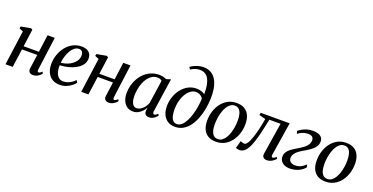

<svg xmlns="http://www.w3.org/2000/svg" viewBox="-28 -1636 4763 2453"><g transform="rotate(20 2354.0 -410.0)"><path d="M459.5 -80.5Q457.5 -62 462 -54.2Q466.5 -46.5 473.5 -46.5Q482.5 -46.5 494 -52.5Q505.5 -58.5 520.5 -73.5L532 -51Q525 -40.5 509 -26Q493 -11.5 470 -0.5Q447 10.5 418 10.5Q399 10.5 384 3.2Q369 -4 361.2 -19.5Q353.5 -35 357 -59.5L383.5 -250.5H176L141 0H43L108 -470L55 -492.5L60 -519.5L193.5 -544L214.5 -531.5L182 -295.5H389.5L421.5 -532H519.5Z M984.5 -91Q970 -70.5 940.8 -46.8Q911.5 -23 871.2 -6.2Q831 10.5 782.5 10.5Q732 10.5 695.5 -6.8Q659 -24 635.8 -54Q612.5 -84 601.5 -122.2Q590.5 -160.5 591 -202Q591.5 -271.5 613.2 -333.8Q635 -396 674 -443.8Q713 -491.5 765.8 -519Q818.5 -546.5 880.5 -546.5Q926 -546.5 956 -532Q986 -517.5 1000.8 -492Q1015.5 -466.5 1016 -433.5Q1016 -390 995.5 -356.5Q975 -323 940.8 -298.5Q906.5 -274 864.8 -258.2Q823 -242.5 779.5 -234.2Q736 -226 698.5 -225Q696.5 -192 701.5 -160Q706.5 -128 719.5 -102.2Q732.5 -76.5 755 -61.2Q777.5 -46 810 -46Q840.5 -46 868 -55.5Q895.5 -65 920.5 -82Q945.5 -99 967 -122ZM861 -506Q826.5 -506 798.8 -484Q771 -462 750.2 -426Q729.5 -390 716.8 -346.8Q704 -303.5 699.5 -260Q732.5 -262.5 764.5 -272Q796.5 -281.5 824.2 -297.5Q852 -313.5 873.2 -334.8Q894.5 -356 906.5 -381.8Q918.5 -407.5 918.5 -436.5Q918 -471 903.2 -488.5Q888.5 -506 861 -506Z M1489 -80.5Q1487 -62 1491.5 -54.2Q1496 -46.5 1503 -46.5Q1512 -46.5 1523.5 -52.5Q1535 -58.5 1550 -73.5L1561.5 -51Q1554.5 -40.5 1538.5 -26Q1522.5 -11.5 1499.5 -0.5Q1476.5 10.5 1447.5 10.5Q1428.5 10.5 1413.5 3.2Q1398.5 -4 1390.8 -19.5Q1383 -35 1386.5 -59.5L1413 -250.5H1205.5L1170.5 0H1072.5L1137.5 -470L1084.5 -492.5L1089.5 -519.5L1223 -544L1244 -531.5L1211.5 -295.5H1419L1451 -532H1549Z M2029 -86Q2026 -63.5 2032 -55Q2038 -46.5 2048 -46.5Q2057.5 -46.5 2068.8 -53.2Q2080 -60 2094 -74.5L2106 -52Q2100.5 -43 2085 -28Q2069.5 -13 2046.2 -1.2Q2023 10.5 1994 10.5Q1963.5 10.5 1947 -7.2Q1930.5 -25 1933 -59L1939 -101Q1924 -73 1900.5 -47.5Q1877 -22 1846.2 -5.8Q1815.5 10.5 1779 10.5Q1729.5 10.5 1694.5 -14.2Q1659.5 -39 1641 -83.2Q1622.5 -127.5 1622.5 -186.5Q1622.5 -237 1635.8 -288.2Q1649 -339.5 1675.2 -385.5Q1701.5 -431.5 1739.8 -467.5Q1778 -503.5 1827.8 -524.5Q1877.5 -545.5 1938 -545.5Q1964 -545.5 1990.2 -539.2Q2016.5 -533 2037.5 -523.5L2096.5 -542.5ZM1989 -482Q1979 -492.5 1964 -498.8Q1949 -505 1929 -505Q1888.5 -505 1856.5 -486Q1824.5 -467 1800.2 -434.5Q1776 -402 1760 -360.8Q1744 -319.5 1736 -274.5Q1728 -229.5 1728 -186.5Q1728 -138 1738 -106.8Q1748 -75.5 1765.8 -60.2Q1783.5 -45 1806.5 -45Q1829 -45 1849.2 -54.8Q1869.5 -64.5 1887.5 -81.5Q1905.5 -98.5 1919.5 -120Q1933.5 -141.5 1942.5 -164.5Z M2348 11Q2289 11 2247.8 -16Q2206.5 -43 2185 -91Q2163.5 -139 2163.5 -201.5Q2163.5 -269 2184.5 -330.5Q2205.5 -392 2243.5 -440Q2281.5 -488 2332.8 -515.5Q2384 -543 2444.5 -543Q2478 -543 2509.8 -533.5Q2541.5 -524 2559.5 -508.5Q2560.5 -580 2550.8 -631.8Q2541 -683.5 2521.2 -717Q2501.5 -750.5 2472.2 -766.5Q2443 -782.5 2404.5 -782.5Q2374 -782.5 2344.2 -773.2Q2314.5 -764 2281 -743.5L2261.5 -772Q2287 -790 2316.2 -803.2Q2345.5 -816.5 2375.2 -823.8Q2405 -831 2433.5 -831Q2500 -831 2544 -802.5Q2588 -774 2613.8 -725Q2639.5 -676 2649.8 -613.8Q2660 -551.5 2657.5 -484.5Q2655.5 -418 2643.2 -348.5Q2631 -279 2607.2 -215Q2583.5 -151 2547.5 -100Q2511.5 -49 2462 -19Q2412.5 11 2348 11ZM2361 -30.5Q2395 -30.5 2423.5 -55.8Q2452 -81 2474.8 -123.8Q2497.5 -166.5 2513.8 -220.2Q2530 -274 2539.5 -331.8Q2549 -389.5 2551 -443Q2542.5 -459.5 2527.8 -472.2Q2513 -485 2494 -492.5Q2475 -500 2453.5 -500Q2423 -500 2395.5 -484.5Q2368 -469 2344.8 -441.2Q2321.5 -413.5 2304.5 -375.8Q2287.5 -338 2278.2 -293.2Q2269 -248.5 2269 -199.5Q2269 -151.5 2277.5 -113.2Q2286 -75 2306 -52.8Q2326 -30.5 2361 -30.5Z M2989.5 -546Q3054 -546 3097.5 -520.2Q3141 -494.5 3163.2 -445.8Q3185.5 -397 3185.5 -328Q3185.5 -263 3166.5 -202.2Q3147.5 -141.5 3111.2 -93.2Q3075 -45 3023 -17Q2971 11 2906 11Q2842 11 2798.2 -14.5Q2754.5 -40 2732.2 -88.5Q2710 -137 2710 -204.5Q2709.5 -270.5 2728.8 -331.8Q2748 -393 2784.5 -441.5Q2821 -490 2872.8 -518Q2924.5 -546 2989.5 -546ZM2979.5 -506Q2946 -506 2919.8 -487Q2893.5 -468 2874.2 -435.8Q2855 -403.5 2842.2 -363.2Q2829.5 -323 2823.5 -280Q2817.5 -237 2817.5 -196.5Q2817.5 -140 2829.2 -102.8Q2841 -65.5 2863.2 -47.2Q2885.5 -29 2917 -29Q2950 -29 2976 -47.8Q3002 -66.5 3021.2 -98.8Q3040.5 -131 3053 -171Q3065.5 -211 3071.8 -253.8Q3078 -296.5 3078 -336.5Q3078 -389 3067.8 -426.8Q3057.5 -464.5 3036 -485.2Q3014.5 -506 2979.5 -506Z M3641.5 -80.5Q3638.5 -61 3643.8 -53.8Q3649 -46.5 3656 -46.5Q3665.5 -46.5 3677.2 -52.5Q3689 -58.5 3704.5 -73.5L3716 -51Q3708 -39.5 3690.5 -25Q3673 -10.5 3649.5 0Q3626 10.5 3598.5 10.5Q3567.5 10.5 3549.8 -6.8Q3532 -24 3538 -60L3605.5 -487H3453.5Q3433 -385 3413.8 -305.2Q3394.5 -225.5 3375.2 -167.2Q3356 -109 3334.5 -71Q3313 -33 3286.2 -12.5Q3259.5 8 3224 8Q3210.5 8 3194.5 3.8Q3178.5 -0.5 3175.5 -3.5L3203 -104.5Q3206 -103 3215.2 -99.5Q3224.5 -96 3235.8 -93Q3247 -90 3256.5 -90Q3273 -90 3287.5 -107.5Q3302 -125 3314.8 -152.5Q3327.5 -180 3338.2 -212Q3349 -244 3357 -273.5Q3368 -313 3376.8 -352.5Q3385.5 -392 3391.8 -425Q3398 -458 3401 -477.5L3314 -499.5L3319 -532.5H3713Z M3912 10Q3866.5 10 3834.2 -5.2Q3802 -20.5 3785.5 -47.2Q3769 -74 3771 -108Q3772.5 -140.5 3789 -165.5Q3805.5 -190.5 3831.8 -211Q3858 -231.5 3889 -249.8Q3920 -268 3951 -287.5Q4002.5 -319.5 4029.2 -352Q4056 -384.5 4057.5 -423Q4058.5 -445 4049.5 -459.2Q4040.5 -473.5 4023.8 -480.5Q4007 -487.5 3985 -487.5Q3943 -487.5 3907 -472.8Q3871 -458 3845.5 -437.5L3835 -474.5Q3856 -492 3884.8 -508.2Q3913.5 -524.5 3950 -534.8Q3986.5 -545 4030 -545Q4094.5 -545 4131 -518.5Q4167.5 -492 4164.5 -442.5Q4163 -408 4145 -380.5Q4127 -353 4099 -330.5Q4071 -308 4038.8 -288.5Q4006.5 -269 3975.5 -250.5Q3948 -234 3925.2 -214.8Q3902.5 -195.5 3888.8 -173.2Q3875 -151 3873.5 -124.5Q3872.5 -104 3882 -87.2Q3891.5 -70.5 3911.2 -60.8Q3931 -51 3960 -51Q4002.5 -51 4035 -66.8Q4067.5 -82.5 4103 -115.5L4111 -78Q4085 -46 4051.2 -26.8Q4017.5 -7.5 3981.5 1.2Q3945.5 10 3912 10Z M4479 -546Q4543.5 -546 4587 -520.2Q4630.5 -494.5 4652.8 -445.8Q4675 -397 4675 -328Q4675 -263 4656 -202.2Q4637 -141.5 4600.8 -93.2Q4564.5 -45 4512.5 -17Q4460.5 11 4395.5 11Q4331.5 11 4287.8 -14.5Q4244 -40 4221.8 -88.5Q4199.5 -137 4199.5 -204.5Q4199 -270.5 4218.2 -331.8Q4237.5 -393 4274 -441.5Q4310.5 -490 4362.2 -518Q4414 -546 4479 -546ZM4469 -506Q4435.5 -506 4409.2 -487Q4383 -468 4363.8 -435.8Q4344.5 -403.5 4331.8 -363.2Q4319 -323 4313 -280Q4307 -237 4307 -196.5Q4307 -140 4318.8 -102.8Q4330.5 -65.5 4352.8 -47.2Q4375 -29 4406.5 -29Q4439.5 -29 4465.5 -47.8Q4491.5 -66.5 4510.8 -98.8Q4530 -131 4542.5 -171Q4555 -211 4561.2 -253.8Q4567.5 -296.5 4567.5 -336.5Q4567.5 -389 4557.2 -426.8Q4547 -464.5 4525.5 -485.2Q4504 -506 4469 -506Z"/></g></svg>

Font: Merriweather 72pt
Style: Italic
Weight: 400
Italic angle: -7.8°
Version: Version 2.101